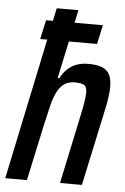

<svg xmlns="http://www.w3.org/2000/svg" viewBox="-53 -782 536 821"><g transform="rotate(5 215.0 -371.5)"><path d="M98 -606 116 -688H360L342 -606ZM1 0 157 -743H250L187 -446H194Q206 -469 222.5 -485Q239 -501 261.5 -509.5Q284 -518 312 -518Q351 -518 373 -508.5Q395 -499 404.5 -479.5Q414 -460 414 -428Q414 -409 410.5 -383Q407 -357 400 -326L330 0H236L298 -292Q306 -330 310 -354.5Q314 -379 314 -394Q314 -420 301.5 -427Q289 -434 261 -434Q234 -434 216 -421Q198 -408 186 -384Q174 -360 165.5 -325.5Q157 -291 147 -246L94 0Z"/></g></svg>

Font: Saira Condensed Medium
Style: Italic
Weight: 500
Width: 3
Italic angle: -12°
Designer: Hector Gatti with collaboration of the Omnibus-Type team
Foundry: Omnibus-Type
Version: Version 1.101